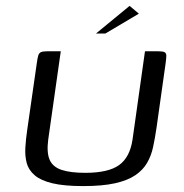

<svg xmlns="http://www.w3.org/2000/svg" viewBox="-20 -636 632 659"><path d="M517.1 -196.6Q512 -162.1 505.6 -132Q499.2 -101.8 485 -77.2Q470.8 -52.5 444.3 -34.5Q417.8 -16.5 374.5 -6.9Q331.3 2.7 265.3 2.7Q200 2.7 159.9 -6.9Q119.8 -16.5 99 -34.5Q78.1 -52.5 71.7 -76.4Q65.3 -100.3 67 -129.7Q68.8 -159 73.6 -191.5L106.4 -419.9Q108.7 -436.4 111.2 -445.1Q113.8 -453.9 120.6 -457Q127.5 -460 142.3 -460H188.6L145.5 -156.8Q139.7 -112.3 150.4 -87.6Q161.1 -63 191.4 -52.9Q221.6 -42.8 272.9 -42.8Q351.3 -42.8 388.5 -69.2Q425.7 -95.6 434.9 -157L477.6 -460H522.6Q538.5 -460 544.6 -457Q550.7 -453.9 550.8 -445.1Q550.9 -436.4 548.6 -419.9ZM309.5 -521 424.8 -615.8 456.6 -589.1 341.8 -521Z"/></svg>

Font: Genos Thin
Style: Italic
Weight: 100
Italic angle: -8°
Designer: Robert E. Leuschke
Foundry: Robert E. Leuschke
Version: Version 1.010